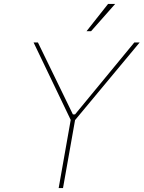

<svg xmlns="http://www.w3.org/2000/svg" viewBox="-20 -952 727 972"><path d="M418 -794 527 -932H563L441 -794ZM277 0 338 -345 150 -737H172L349 -373H360L660 -737H687L360 -344L299 0Z"/></svg>

Font: Tomorrow Thin
Style: Italic
Weight: 250
Italic angle: -10°
Designer: Tony de Marco, Monica Rizzolli
Foundry: Just in Type
Version: Version 2.002